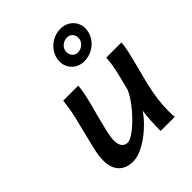

<svg xmlns="http://www.w3.org/2000/svg" viewBox="-219 -904 1043 1043"><g transform="rotate(-45 302.5 -383.0)"><path d="M425.3 -146.5Q397 -106 356.2 -69.3Q315.4 -32.7 272.5 -10.3Q229.5 12.2 193.8 12.2Q141.1 12.2 111.6 -18.3Q82 -48.8 82 -107.4Q82 -145.5 94.2 -194.3L128.9 -336.4Q141.6 -385.3 147.7 -417.2Q153.8 -449.2 158.2 -490.7H273.9Q272 -464.4 265.1 -430.7Q258.3 -397 244.1 -345.2Q223.6 -270 211.7 -219.2Q199.7 -168.5 199.7 -143.1Q199.7 -112.3 211.9 -96.9Q224.1 -81.5 245.6 -81.5Q267.1 -81.5 307.4 -113.5Q347.7 -145.5 387.5 -192.9Q427.2 -240.2 446.8 -282.7Q469.2 -368.2 478 -409.9Q486.8 -451.7 489.3 -490.7H605.5Q604.5 -466.8 596.2 -429.4Q587.9 -392.1 569.8 -322.3Q555.2 -268.1 544.4 -222.2Q534.2 -179.7 528.3 -133.3Q522.5 -86.9 522.5 -48.8Q522.5 -17.6 524.9 0H416Q416 -35.6 418.2 -76.2Q420.4 -116.7 425.3 -146.5ZM458.5 -675.3Q458.5 -693.4 446.5 -706.1Q434.6 -718.8 415.5 -718.8Q392.6 -718.8 375 -703.6Q357.4 -688.5 357.4 -664.1Q357.4 -645.5 369.4 -632.3Q381.3 -619.1 400.4 -619.1Q415.5 -619.1 428.7 -626.5Q441.9 -633.8 450.2 -646.7Q458.5 -659.7 458.5 -675.3ZM424.8 -777.8Q452.6 -777.8 474.6 -765.1Q496.6 -752.4 509 -731.2Q521.5 -710 521.5 -685.1Q521.5 -651.4 503.9 -622.8Q486.3 -594.2 456.3 -577.4Q426.3 -560.5 390.6 -560.5Q362.8 -560.5 340.8 -573.2Q318.8 -585.9 306.6 -607.2Q294.4 -628.4 294.4 -653.8Q294.4 -687 312 -715.6Q329.6 -744.1 359.4 -761Q389.2 -777.8 424.8 -777.8Z"/></g></svg>

Font: Lesson One Medium
Style: Italic
Weight: 500
Italic angle: -14°
Designer: But Ko, Victor Gaultney, Annie Olsen, Julie Remington, Don Collingsworth, Eric Hays, Becca Hirsbrunner
Version: Version 1.100